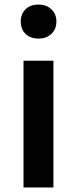

<svg xmlns="http://www.w3.org/2000/svg" viewBox="-20 -821 336 841"><path d="M83 0V-555H214V0ZM149 -652Q113 -652 92 -672.5Q71 -693 71 -727Q71 -760 92 -780.5Q113 -801 149 -801Q183 -801 205 -780.5Q227 -760 227 -727Q227 -693 205 -672.5Q183 -652 149 -652Z"/></svg>

Font: Noto Sans TC SemiBold
Style: Regular
Weight: 600
Designer: Ryoko NISHIZUKA  (kana, bopomofo & ideographs); Paul D. Hunt (Latin, Greek & Cyrillic); Sandoll Communications , Soo-you
Foundry: Adobe
Version: Version 2.004-H2;hotconv 1.0.118;makeotfexe 2.5.65603